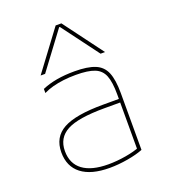

<svg xmlns="http://www.w3.org/2000/svg" viewBox="-144 -894 889 1008"><g transform="rotate(-20 300.0 -390.0)"><path d="M296 10Q193 10 138.5 -32Q84 -74 84 -153Q84 -238 153 -276Q222 -314 376 -314H474V-294H376Q229 -294 166.5 -260.5Q104 -227 104 -153Q104 -83 153 -46.5Q202 -10 296 -10Q343 -10 393 -18.5Q443 -27 477 -41L464 -27V-340Q464 -408 449.5 -444.5Q435 -481 398.5 -495.5Q362 -510 294 -510Q257 -510 224.5 -506Q192 -502 164 -494.5Q136 -487 112 -475V-498Q149 -514 194 -522Q239 -530 294 -530Q367 -530 408.5 -513Q450 -496 467 -454.5Q484 -413 484 -340V-22Q449 -8 397 1Q345 10 296 10ZM120 -570 284 -790H316L480 -570H455L302 -775H298L145 -570Z"/></g></svg>

Font: M PLUS Code Latin Expanded Thin
Style: Regular
Weight: 250
Width: 7
Designer: Coji Morishita
Foundry: UNDERFOREST DESIGN
Version: Version 1.002; ttfautohint (v1.8.3)